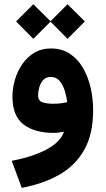

<svg xmlns="http://www.w3.org/2000/svg" viewBox="-20 -640 509 926"><path d="M140.6 -619.6 223.6 -537.6 305.7 -619.6 389.2 -536.6 305.7 -452.6 223.6 -535.6 140.6 -452.6 57.6 -536.6ZM429.2 -108.4Q429.2 5.9 387 81.5Q344.7 157.2 267.6 201.7Q190.4 246.1 85 266.1L36.6 135.7Q136.2 116.7 203.4 81.5Q270.5 46.4 288.6 -4.9Q276.4 -2.4 263.2 -0.7Q250 1 239.3 1Q146.5 1 93.3 -40Q40 -81.1 40 -174.8Q40 -213.9 51.8 -254.6Q63.5 -295.4 86.9 -329.8Q110.4 -364.3 145 -385.3Q179.7 -406.2 225.6 -406.2Q278.3 -406.2 316.7 -380.9Q355 -355.5 379.9 -313Q404.8 -270.5 417 -217.3Q429.2 -164.1 429.2 -108.4ZM237.3 -139.6Q258.3 -139.6 275.6 -142.1Q293 -144.5 304.2 -147Q301.3 -171.9 293 -200.2Q284.7 -228.5 268.3 -248.8Q252 -269 224.6 -269Q201.2 -269 187.7 -253.4Q174.3 -237.8 168.9 -216.8Q163.6 -195.8 163.6 -180.2Q163.6 -153.8 184.8 -146.7Q206.1 -139.6 237.3 -139.6Z"/></svg>

Font: Vazirmatn UI FD ExtraBold
Style: Regular
Weight: 800
Designer: Saber Rastikerdar
Foundry: Saber Rastikerdar
Version: Version 33.003